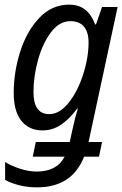

<svg xmlns="http://www.w3.org/2000/svg" viewBox="-20 -566 526 826"><path d="M2 208V131Q27 147 65 159.5Q103 172 138 172Q225 172 258 108H121L134 45H280L292 -10Q302 -57 315 -99H312Q279 -54 242.5 -29.5Q206 -5 163 -5Q105 -5 72 -46Q39 -87 39 -166Q39 -256 67 -344Q95 -432 149 -489Q203 -546 277 -546Q320 -546 347.5 -523.5Q375 -501 389 -461H393L419 -536H486L361 45H419L406 108H342Q315 175 264.5 207.5Q214 240 139 240Q99 240 63 231Q27 222 2 208ZM361 -384Q361 -427 341.5 -451Q322 -475 283 -475Q236 -475 200 -428Q164 -381 144 -309.5Q124 -238 124 -170Q124 -75 192 -75Q236 -75 275 -123.5Q314 -172 337.5 -245Q361 -318 361 -384Z"/></svg>

Font: Noto Sans UI Narrow
Style: Italic
Weight: 400
Width: 4
Italic angle: -12°
Designer: Monotype Design Team
Foundry: Monotype Imaging Inc.
Version: Version 1.001